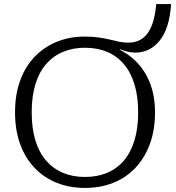

<svg xmlns="http://www.w3.org/2000/svg" viewBox="-20 -908 866 945"><path d="M398 -37Q459 -37 507.5 -57.5Q556 -78 590 -118Q624 -158 642 -217.5Q660 -277 660 -355Q660 -433 642 -492.5Q624 -552 589.5 -592.5Q555 -633 506.5 -653Q458 -673 398 -673Q338 -673 289.5 -652.5Q241 -632 206.5 -592Q172 -552 154 -492.5Q136 -433 136 -355Q136 -277 154 -217.5Q172 -158 206.5 -118Q241 -78 289.5 -57.5Q338 -37 398 -37ZM570 -651 542 -676Q588 -657 625 -627.5Q662 -598 688.5 -557.5Q715 -517 729 -466.5Q743 -416 743 -355Q743 -268 717.5 -199Q692 -130 646 -81.5Q600 -33 537 -8Q474 17 398 17Q323 17 260 -8Q197 -33 150.5 -81.5Q104 -130 79 -199Q54 -268 54 -355Q54 -442 79 -511Q104 -580 150.5 -628.5Q197 -677 260 -702.5Q323 -728 398 -728Q436 -728 466.5 -723.5Q497 -719 521.5 -713Q546 -707 568 -702.5Q590 -698 611 -698Q644 -698 668.5 -711Q693 -724 709.5 -748.5Q726 -773 735.5 -808.5Q745 -844 749 -888H822Q818 -825 803 -779.5Q788 -734 763.5 -705Q739 -676 709 -662.5Q679 -649 646 -649Q633 -649 619.5 -651.5Q606 -654 592.5 -658Q579 -662 565 -667.5Q551 -673 536 -679L570 -674Z"/></svg>

Font: Roboto Serif 20pt Light
Style: Regular
Weight: 300
Version: Version 1.008